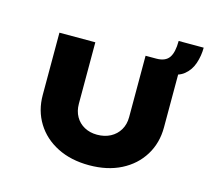

<svg xmlns="http://www.w3.org/2000/svg" viewBox="-116 -977 1258 1126"><g transform="rotate(15 513.5 -414.0)"><path d="M514 6Q404 6 321 -36Q238 -78 192 -152.5Q146 -227 146 -322V-700H364V-327Q364 -283 383 -249.5Q402 -216 436 -197.5Q470 -179 513 -179Q559 -179 594 -197.5Q629 -216 649 -249.5Q669 -283 669 -327V-700H734Q789 -700 811.5 -732.5Q834 -765 834 -834H986Q986 -785 970.5 -738.5Q955 -692 919 -663Q883 -634 823 -634L882 -666V-322Q882 -227 836 -152.5Q790 -78 707.5 -36Q625 6 514 6Z"/></g></svg>

Font: Lexend Tera Black
Style: Regular
Weight: 900
Version: Version 1.007